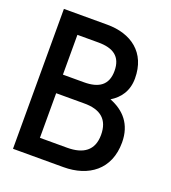

<svg xmlns="http://www.w3.org/2000/svg" viewBox="-111 -664 668 748"><g transform="rotate(20 222.5 -290.0)"><path d="M27 0H236C340 0 418 -56 418 -168C418 -244 377 -288 318 -311C354 -333 380 -367 380 -420C380 -527 306 -580 207 -580H27ZM111 -76V-261H225C297 -262 331 -230 331 -168C331 -103 290 -76 224 -76ZM111 -338V-503H198C259 -503 295 -480 295 -420C295 -361 259 -338 198 -338Z"/></g></svg>

Font: Charger Pro
Style: BdNar
Weight: 700
Designer: Jasper
Foundry: Cannot Into Space Fonts
Version: Version 1.09